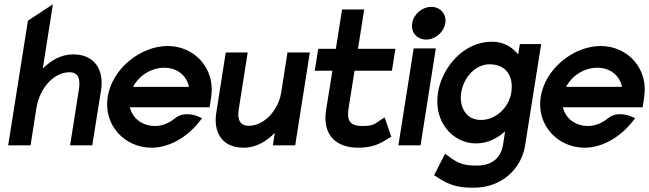

<svg xmlns="http://www.w3.org/2000/svg" viewBox="-20 -676 3019 893"><path d="M122 0 149 -171C157 -224 180 -265 206 -293C230 -319 264 -340 303 -340C343 -340 355 -311 347 -260L306 0H409L450 -256C465 -352 419 -423 321 -423C262 -423 216 -394 179 -357L226 -656L110 -580L18 0Z M685 11C767 11 851 -38 908 -111L920 -126L905 -133C904 -133 841 -164 794 -126C767 -104 735 -90 701 -90C641 -90 596 -126 584 -177H955L962 -224C983 -356 886 -462 760 -462C634 -462 502 -357 481 -226C460 -95 559 11 685 11ZM744 -361C804 -361 848 -325 859 -272H599C626 -324 683 -361 744 -361Z M1113 11C1172 11 1220 -19 1258 -58L1249 0H1353L1421 -432H1317L1288 -246C1280 -198 1257 -160 1231 -134C1207 -110 1175 -91 1137 -91C1097 -91 1083 -119 1090 -165L1132 -432H1030L986 -152C971 -58 1015 11 1113 11Z M1526 -347 1496 -160C1481 -52 1538 11 1647 11C1716 11 1751 -10 1788 -33L1800 -40L1769 -130L1753 -120C1720 -98 1718 -90 1663 -90C1609 -90 1592 -115 1601 -171L1629 -347H1803L1819 -449H1645L1674 -632H1571L1542 -449H1460L1444 -347Z M1962 -492C2004 -492 2044 -525 2051 -568C2058 -611 2028 -644 1986 -644C1944 -644 1904 -611 1897 -568C1890 -525 1920 -492 1962 -492ZM1936 0 2007 -451H1904L1833 0Z M2193 -9C2247 -9 2293 -32 2329 -65L2320 -4C2310 59 2267 94 2200 94C2153 94 2117 92 2064 49L2050 39L1999 139L2009 145C2076 193 2128 197 2184 197C2318 197 2406 104 2422 2L2497 -471H2398L2390 -423C2363 -456 2324 -482 2268 -482C2135 -482 2036 -362 2017 -245C1995 -104 2091 -9 2193 -9ZM2257 -377C2333 -377 2370 -323 2358 -245C2348 -181 2291 -118 2216 -118C2147 -118 2115 -180 2125 -245C2136 -316 2191 -377 2257 -377Z M2699 11C2781 11 2865 -38 2922 -111L2934 -126L2919 -133C2918 -133 2855 -164 2808 -126C2781 -104 2749 -90 2715 -90C2655 -90 2610 -126 2598 -177H2969L2976 -224C2997 -356 2900 -462 2774 -462C2648 -462 2516 -357 2495 -226C2474 -95 2573 11 2699 11ZM2758 -361C2818 -361 2862 -325 2873 -272H2613C2640 -324 2697 -361 2758 -361Z"/></svg>

Font: Charger Pro
Style: BlkNarObl
Weight: 900
Designer: Jasper
Foundry: Cannot Into Space Fonts
Version: Version 1.09